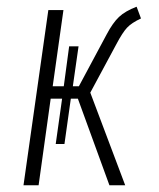

<svg xmlns="http://www.w3.org/2000/svg" viewBox="-20 -552 473 572"><path d="M327 -421 249 -276 353 0H306L212 -258H191L172 -123H146L165 -258H131L95 0H50L124 -522H169L137 -295H170L186 -414H214L197 -295H215L298 -450Q316 -484 334.5 -501.5Q353 -519 387 -532L400 -497Q372 -484 358.5 -469.5Q345 -455 327 -421Z"/></svg>

Font: Fira Sans Extra Condensed ExtraLight
Style: Italic
Weight: 275
Width: 3
Italic angle: -8°
Designer: Carrois Corporate & Edenspiekermann AG
Foundry: Carrois Corporate GbR & Edenspiekermann AG
Version: Version 4.203